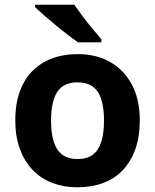

<svg xmlns="http://www.w3.org/2000/svg" viewBox="-20 -786 659 816"><path d="M574 -274Q574 -205.6 555.5 -153.1Q536.9 -100.5 502.5 -63.7Q468 -27 419 -8.5Q370 10 308.4 10Q251.2 10 202.6 -8.5Q154 -27 119 -63.5Q84 -100 64.5 -153Q45 -206 45 -274.2Q45 -364.7 77 -427.3Q109.1 -489.9 168.9 -522.9Q228.7 -556 311 -556Q388.4 -556 447.2 -523Q506 -490 540 -427.3Q574 -364.7 574 -274ZM197 -273.8Q197 -220 208.5 -183.5Q220 -147 245 -128.5Q270 -110 310 -110Q350 -110 374.5 -128.5Q399 -147 410.5 -183.5Q422 -220 422 -273.6Q422 -328 410.5 -364Q399 -400 374 -418Q349.1 -436 309.3 -436Q250 -436 223.5 -395.5Q197 -355 197 -273.8ZM296 -766Q311 -744 331.5 -716.5Q352 -689 373.5 -663.5Q395 -638 411 -619V-606H312Q293 -619 267.5 -638.5Q242 -658 215.5 -680Q189 -702 166 -722Q143 -742 129 -756V-766Z"/></svg>

Font: Noto Sans Devanagari
Style: Regular
Weight: 400
Designer: Jelle Bosma - Monotype Design Team
Foundry: Monotype Imaging Inc.
Version: Version 2.003